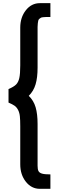

<svg xmlns="http://www.w3.org/2000/svg" viewBox="-20 -859 376 1222"><path d="M233.9 342.8Q180.2 342.8 144.5 297.6Q108.9 252.4 108.9 187V-55.2Q108.9 -96.2 106.4 -119.1Q104 -142.1 95 -159.4Q85.9 -176.8 72.8 -186Q59.6 -195.3 34.2 -206.1V-292Q67.9 -306.6 82.3 -321Q96.7 -335.4 102.8 -362.1Q108.9 -388.7 108.9 -442.9V-683.1Q108.9 -748.5 144.5 -793.7Q180.2 -838.9 233.9 -838.9H300.8V-751Q298.8 -751 295.4 -751Q279.3 -751 272.2 -750.7Q265.1 -750.5 254.6 -749.5Q244.1 -748.5 240.2 -746.1Q236.3 -743.7 230.7 -739.3Q225.1 -734.9 223.6 -728Q222.2 -721.2 220.7 -711.4Q219.2 -701.7 219.2 -688V-428.2Q219.2 -365.2 206.5 -322.3Q193.8 -279.3 163.1 -249Q194.3 -218.8 206.8 -176Q219.2 -133.3 219.2 -69.8V195.8Q219.2 219.2 225.1 230.2Q231 241.2 247.8 246.1Q264.6 251 300.8 251V342.8Z"/></svg>

Font: Oakes Grotesk Bold
Style: Regular
Weight: 700
Designer: Samuel Oakes
Foundry: Samuel Oakes
Version: Version 1.000;PS 001.000;hotconv 1.0.88;makeotf.lib2.5.64775